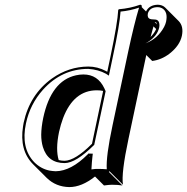

<svg xmlns="http://www.w3.org/2000/svg" viewBox="-20 -718 785 805"><path d="M641.6 -698.2Q661.1 -697.8 672.9 -686L729.5 -629.4Q750.5 -607.4 742.7 -568.4Q733.9 -526.9 690.9 -493.2Q657.2 -467.3 618.2 -462.4L593.3 -487.3Q588.9 -468.3 584 -443.4L518.6 -135.3Q487.8 9.3 495.6 56.6L439 0L436.5 2.9L493.2 59.6Q474.1 56.6 449.2 56.6Q438.5 56.6 416 59.6L378.4 22Q322.8 66.4 270.5 66.4Q214.4 65.4 175.8 27.8L119.1 -28.8Q60.5 -87.4 76.7 -189Q78.1 -196.3 79.1 -203.1Q104.5 -321.8 198.2 -389.2Q268.1 -438.5 350.1 -439Q389.2 -439 424.8 -419.9Q427.7 -418 429.7 -417L443.4 -481.9Q473.1 -623.5 475.6 -675.8L478 -679.2Q525.9 -683.1 567.4 -698.2Q571.3 -697.8 573.2 -696.3Q575.2 -692.9 574.2 -688L592.3 -669.9Q605.5 -697.3 641.6 -698.2ZM365.7 -115.2 412.1 -335 411.6 -335.9V-336.9Q399.9 -339.4 386.2 -339.4Q289.1 -339.4 244.6 -223.1Q234.4 -195.8 227.5 -164.6Q212.4 -91.8 226.1 -46.9Q238.3 -43.9 251 -43.9Q295.4 -44.9 365.7 -115.2ZM638.2 -615.7Q636.7 -620.6 635.3 -623.5Q632.3 -625.5 628.9 -626Q628.9 -626 628.9 -625.5ZM634.8 -596.2 623.5 -607.4Q616.7 -585 611.3 -563Q627.4 -579.1 634.8 -596.2ZM357.4 -61.5Q357.9 -63.5 357.4 -64H354.5ZM347.7 -70.8 350.6 -74.2 369.1 -73.7 367.7 -62.5Q365.2 -41.5 363.3 -7.8Q380.9 -10.3 392.6 -9.8Q410.6 -9.8 427.7 -8.3Q423.8 -61.5 452.1 -193.8L517.6 -502Q543 -620.1 563 -686Q525.9 -673.3 485.4 -669.4Q481.9 -614.3 453.1 -480L436.5 -400.9L424.3 -408.7Q392.6 -426.3 350.1 -429.2Q239.3 -429.2 160.2 -341.8Q106 -281.2 88.9 -200.7Q66.9 -98.1 123 -38.6Q150.4 -10.7 187 -2.9Q200.7 -0.5 213.9 0Q278.3 -1 347.7 -70.8ZM375 -110.4 372.6 -108.4Q298.3 -34.7 251 -34.2Q180.2 -34.2 159.7 -102.1Q152.8 -125.5 152.8 -153.3Q153.3 -185.5 161.1 -223.1Q194.3 -379.4 298.8 -402.3Q314.5 -405.8 329.6 -405.8Q390.1 -405.8 417.5 -347.7Q419.4 -342.8 421.4 -338.9L422.9 -335.9ZM641.6 -688Q609.9 -688 601.1 -665Q600.6 -663.1 600.1 -662.1Q596.2 -643.6 608.9 -638.7Q612.3 -637.7 614.7 -637.2Q621.1 -636.2 628.4 -636.2Q648.9 -636.2 648.4 -610.8Q648.4 -606.4 647.5 -603Q639.6 -566.9 599.6 -541.5Q594.2 -538.1 589.8 -536.1Q641.1 -555.2 668 -605Q674.3 -617.2 676.3 -627Q685.1 -668.9 659.2 -683.6Q654.3 -686 650.4 -687Q645.5 -688 641.6 -688Z"/></svg>

Font: Linux Biolinum Shadow O
Style: Italic
Weight: 400
Italic angle: -12°
Designer: Philipp H. Poll
Foundry: Philipp H. Poll
Version: Version 0.6.2